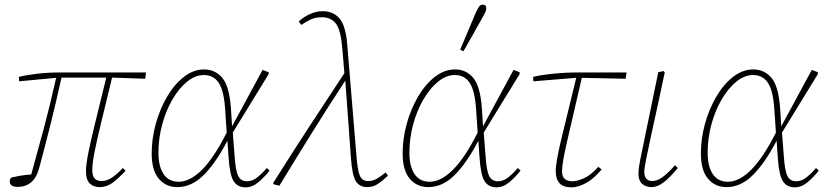

<svg xmlns="http://www.w3.org/2000/svg" viewBox="-20 -791 3543 824"><path d="M62 -442 61 -461Q92 -469 138.5 -474.5Q185 -480 237 -480H607L603 -453L461 -458Q433 -342 414 -264Q395 -186 385.5 -137.5Q376 -89 376 -62Q376 -35 386.5 -24.5Q397 -14 416 -14Q438 -14 460 -28.5Q482 -43 507 -70L519 -58Q495 -32 467.5 -10Q440 12 407 12Q382 12 365.5 -3.5Q349 -19 349 -56Q349 -85 359 -135Q369 -185 388.5 -264Q408 -343 436 -458H244Q218 -341 194 -246Q170 -151 149 -73Q138 -30 114.5 -9.5Q91 11 56 11Q22 11 22 -12Q22 -24 29 -29Q50 -34 71 -37.5Q92 -41 114 -42Q143 -146 169 -243.5Q195 -341 221 -457Z M660 -135Q660 -77 682 -44Q704 -11 747 -11Q795 -11 846.5 -62Q898 -113 953 -222L946 -324Q941 -401 919 -435Q897 -469 855 -469Q818 -469 783 -440.5Q748 -412 720 -364Q692 -316 676 -256.5Q660 -197 660 -135ZM741 12Q692 12 661.5 -24Q631 -60 631 -133Q631 -196 648.5 -259.5Q666 -323 697 -376Q728 -429 769 -461Q810 -493 856 -493Q903 -493 933.5 -457.5Q964 -422 971 -327L976 -249L1107 -491L1133 -481V-473L979 -222L987 -120Q991 -58 1002.5 -35.5Q1014 -13 1040 -13Q1062 -13 1082.5 -28.5Q1103 -44 1125 -70L1137 -59Q1116 -32 1089.5 -9.5Q1063 13 1034 13Q1000 13 983 -13Q966 -39 961 -115L956 -187Q907 -93 855 -40.5Q803 12 741 12Z M1556 12Q1523 12 1507 -13.5Q1491 -39 1486 -115L1462 -445Q1389 -334 1319 -221.5Q1249 -109 1179 6L1155 0L1152 -5Q1226 -123 1303 -241Q1380 -359 1458 -477L1449 -583Q1443 -661 1422 -689Q1401 -717 1361 -717Q1333 -717 1312.5 -707Q1292 -697 1273 -684L1262 -699Q1284 -719 1311 -731Q1338 -743 1365 -743Q1409 -743 1436 -713Q1463 -683 1470 -603L1510 -119Q1515 -57 1525 -35.5Q1535 -14 1560 -14Q1580 -14 1597 -24Q1614 -34 1635 -51L1645 -37Q1626 -19 1604.5 -3.5Q1583 12 1556 12Z M1737 -135Q1737 -77 1759 -44Q1781 -11 1824 -11Q1872 -11 1923.5 -62Q1975 -113 2030 -222L2023 -324Q2018 -401 1996 -435Q1974 -469 1932 -469Q1895 -469 1860 -440.5Q1825 -412 1797 -364Q1769 -316 1753 -256.5Q1737 -197 1737 -135ZM1818 12Q1769 12 1738.5 -24Q1708 -60 1708 -133Q1708 -196 1725.5 -259.5Q1743 -323 1774 -376Q1805 -429 1846 -461Q1887 -493 1933 -493Q1980 -493 2010.5 -457.5Q2041 -422 2048 -327L2053 -249L2184 -491L2210 -481V-473L2056 -222L2064 -120Q2068 -58 2079.5 -35.5Q2091 -13 2117 -13Q2139 -13 2159.5 -28.5Q2180 -44 2202 -70L2214 -59Q2193 -32 2166.5 -9.5Q2140 13 2111 13Q2077 13 2060 -13Q2043 -39 2038 -115L2033 -187Q1984 -93 1932 -40.5Q1880 12 1818 12ZM1955 -578Q1972 -618 1988.5 -657.5Q2005 -697 2022 -737Q2030 -754 2036 -762.5Q2042 -771 2051 -771Q2067 -771 2067 -756Q2067 -749 2063.5 -740.5Q2060 -732 2049 -713Q2029 -677 2009 -641.5Q1989 -606 1969 -571Z M2269 -442 2268 -461Q2299 -469 2352.5 -474.5Q2406 -480 2458 -480H2669L2665 -453L2477 -457Q2441 -300 2416.5 -196Q2392 -92 2392 -57Q2392 -33 2404 -23Q2416 -13 2436 -13Q2456 -13 2485 -25.5Q2514 -38 2548 -75L2562 -64Q2529 -24 2495 -5.5Q2461 13 2433 13Q2397 13 2381 -5Q2365 -23 2365 -57Q2365 -95 2390.5 -200.5Q2416 -306 2453 -457Z M2776 12Q2753 12 2736.5 -1.5Q2720 -15 2720 -46Q2720 -60 2723.5 -82Q2727 -104 2735.5 -143.5Q2744 -183 2757 -248L2805 -481L2827 -486L2833 -481L2809 -368Q2787 -267 2774 -207.5Q2761 -148 2755 -117.5Q2749 -87 2747 -74.5Q2745 -62 2745 -55Q2745 -33 2754.5 -23.5Q2764 -14 2779 -14Q2799 -14 2821 -29Q2843 -44 2877 -82L2889 -70Q2856 -30 2829 -9Q2802 12 2776 12Z M3017 -135Q3017 -77 3039 -44Q3061 -11 3104 -11Q3152 -11 3203.5 -62Q3255 -113 3310 -222L3303 -324Q3298 -401 3276 -435Q3254 -469 3212 -469Q3175 -469 3140 -440.5Q3105 -412 3077 -364Q3049 -316 3033 -256.5Q3017 -197 3017 -135ZM3098 12Q3049 12 3018.5 -24Q2988 -60 2988 -133Q2988 -196 3005.5 -259.5Q3023 -323 3054 -376Q3085 -429 3126 -461Q3167 -493 3213 -493Q3260 -493 3290.5 -457.5Q3321 -422 3328 -327L3333 -249L3464 -491L3490 -481V-473L3336 -222L3344 -120Q3348 -58 3359.5 -35.5Q3371 -13 3397 -13Q3419 -13 3439.5 -28.5Q3460 -44 3482 -70L3494 -59Q3473 -32 3446.5 -9.5Q3420 13 3391 13Q3357 13 3340 -13Q3323 -39 3318 -115L3313 -187Q3264 -93 3212 -40.5Q3160 12 3098 12Z"/></svg>

Font: Source Serif 4 SmText ExtraLight
Style: Italic
Weight: 200
Italic angle: -12°
Designer: Frank Grießhammer
Foundry: Adobe
Version: Version 4.005;hotconv 1.1.0;makeotfexe 2.6.0